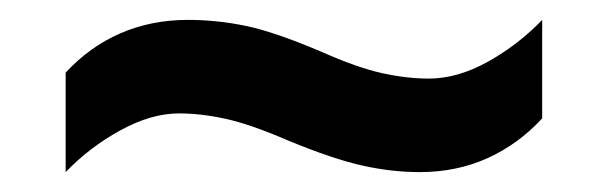

<svg xmlns="http://www.w3.org/2000/svg" viewBox="-20 -449 612 193"><path d="M269 -308Q232 -324 207 -329.5Q182 -335 160 -335Q132 -335 101 -318Q70 -301 46 -276V-376Q70 -402 101 -415.5Q132 -429 169 -429Q198 -429 227 -423Q256 -417 303 -397Q339 -381 364 -375.5Q389 -370 411 -370Q440 -370 470.5 -387Q501 -404 525 -429V-330Q501 -304 470 -290Q439 -276 402 -276Q374 -276 344.5 -282.5Q315 -289 269 -308Z"/></svg>

Font: Noto Sans Hebrew SemiBold
Style: Regular
Weight: 600
Designer: Monotype Design Team
Foundry: Monotype Imaging Inc.
Version: Version 2.003